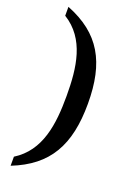

<svg xmlns="http://www.w3.org/2000/svg" viewBox="-168 -823 696 1015"><g transform="rotate(20 180.5 -316.0)"><path d="M32 80V131C227 54 304 -83 304 -317C304 -550 227 -686 32 -763V-713C165 -631 184 -476 184 -317C184 -158 165 -3 32 80Z"/></g></svg>

Font: Noto Serif Yezidi Medium
Style: Regular
Weight: 500
Designer: Dalton Maag Ltd
Foundry: Dalton Maag Ltd
Version: Version 1.001